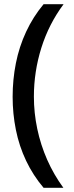

<svg xmlns="http://www.w3.org/2000/svg" viewBox="-20 -734 352 912"><path d="M40 -274Q40 -356 55.5 -434Q71 -512 104 -583Q137 -654 187 -714H282Q212 -620 176.5 -507Q141 -394 141 -275Q141 -198 157 -122Q173 -46 204 24.5Q235 95 281 158H187Q137 99 104 29.5Q71 -40 55.5 -117Q40 -194 40 -274Z"/></svg>

Font: Noto Sans Thai Medium
Style: Regular
Weight: 500
Designer: Monotype Design Team
Foundry: Monotype Imaging Inc.
Version: Version 2.001